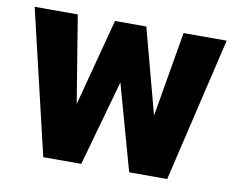

<svg xmlns="http://www.w3.org/2000/svg" viewBox="-63 -610 853 692"><g transform="rotate(10 363.0 -264.0)"><path d="M502.4 -216.8 555.7 -528.3H713.4L588.9 0H449.7L362.3 -313.5L274.4 0H135.3L10.7 -528.3H168.5L220.7 -209.5L304.7 -528.3H419.4Z"/></g></svg>

Font: Sadagaat-English
Style: Regular
Weight: 900
Designer: Ahmed alsheikh
Foundry: Ahmed alsheikh Design
Version: Version 2.137;January 17, 2018;FontCreator 11.0.0.2408 64-bi